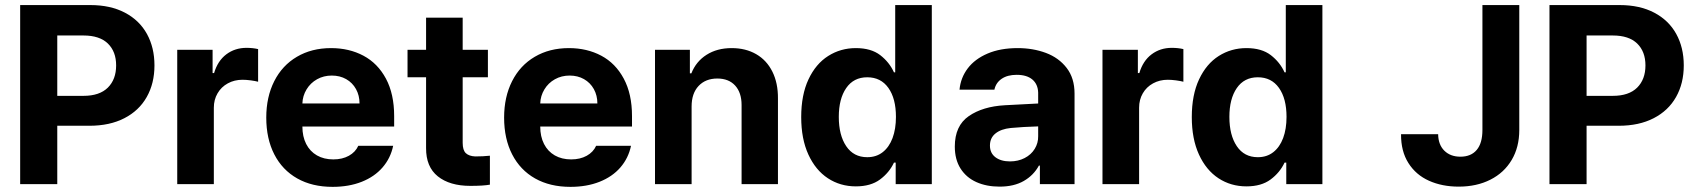

<svg xmlns="http://www.w3.org/2000/svg" viewBox="-20 -727 6701 758"><path d="M59.6 -707H336.9Q416 -707 473.1 -677Q530.3 -647 560.1 -593Q589.8 -539.1 589.8 -468.8Q589.8 -397.9 559.3 -344Q528.8 -290 470.9 -260.3Q413.1 -230.5 333 -230.5H206.1V0H59.6ZM309.6 -348.6Q373 -348.6 405.8 -381.1Q438.5 -413.6 438.5 -468.8Q438.5 -523.4 405.8 -555.2Q373 -586.9 309.6 -586.9H206.1V-348.6Z M679.7 -530.3H819.3V-438.5H825.2Q839.4 -486.8 873.5 -512.5Q907.7 -538.1 953.1 -538.1Q978 -538.1 999 -533.2V-404.3Q988.3 -407.2 970.2 -409.7Q952.1 -412.1 937.5 -412.1Q905.3 -412.1 879.4 -397.9Q853.5 -383.8 838.9 -358.6Q824.2 -333.5 824.2 -301.8V0H679.7Z M1031.2 -262.7Q1031.2 -344.2 1062.7 -406.5Q1094.2 -468.8 1152.3 -502.9Q1210.4 -537.1 1287.1 -537.1Q1358.4 -537.1 1414.8 -507.1Q1471.2 -477.1 1503.7 -416.5Q1536.1 -356 1536.1 -268.6V-227.5H1173.8Q1173.8 -188 1188.7 -158.7Q1203.6 -129.4 1231.2 -113.5Q1258.8 -97.7 1295.9 -97.7Q1331.5 -97.7 1357.4 -112.1Q1383.3 -126.5 1394.5 -151.4H1532.2Q1522 -102.5 1490.2 -65.9Q1458.5 -29.3 1408 -9.3Q1357.4 10.7 1293 10.7Q1212.4 10.7 1153.6 -22.5Q1094.7 -55.7 1063 -117.4Q1031.2 -179.2 1031.2 -262.7ZM1399.4 -318.4Q1399.4 -350.1 1385.5 -375.2Q1371.6 -400.4 1346.7 -414.6Q1321.8 -428.7 1290 -428.7Q1257.8 -428.7 1231.7 -414.1Q1205.6 -399.4 1190.2 -374Q1174.8 -348.6 1173.8 -318.4Z M1906.2 -421.9H1806.6V-163.1Q1806.6 -133.8 1819.3 -122.1Q1832 -110.4 1856.4 -109.4Q1887.7 -109.4 1914.1 -112.3V2Q1888.2 6.8 1836.9 6.8Q1755.4 6.8 1708.5 -30.8Q1661.6 -68.4 1662.1 -142.6V-421.9H1588.9V-530.3H1662.1V-657.2H1806.6V-530.3H1906.2Z M1970.2 -262.7Q1970.2 -344.2 2001.7 -406.5Q2033.2 -468.8 2091.3 -502.9Q2149.4 -537.1 2226.1 -537.1Q2297.4 -537.1 2353.8 -507.1Q2410.2 -477.1 2442.6 -416.5Q2475.1 -356 2475.1 -268.6V-227.5H2112.8Q2112.8 -188 2127.7 -158.7Q2142.6 -129.4 2170.2 -113.5Q2197.8 -97.7 2234.9 -97.7Q2270.5 -97.7 2296.4 -112.1Q2322.3 -126.5 2333.5 -151.4H2471.2Q2460.9 -102.5 2429.2 -65.9Q2397.5 -29.3 2346.9 -9.3Q2296.4 10.7 2231.9 10.7Q2151.4 10.7 2092.5 -22.5Q2033.7 -55.7 2002 -117.4Q1970.2 -179.2 1970.2 -262.7ZM2338.4 -318.4Q2338.4 -350.1 2324.5 -375.2Q2310.5 -400.4 2285.6 -414.6Q2260.7 -428.7 2229 -428.7Q2196.8 -428.7 2170.7 -414.1Q2144.5 -399.4 2129.2 -374Q2113.8 -348.6 2112.8 -318.4Z M2710.4 0H2565.9V-530.3H2703.6V-437.5H2709.5Q2728 -484.4 2769.5 -510.7Q2811 -537.1 2868.7 -537.1Q2923.8 -537.1 2965.3 -513.2Q3006.8 -489.3 3029.3 -444.1Q3051.8 -398.9 3051.3 -337.9V0H2907.7V-312.5Q2907.7 -361.3 2882.3 -389.2Q2856.9 -417 2812 -417Q2765.6 -417 2738 -387.7Q2710.4 -358.4 2710.4 -306.6Z M3143.1 -264.6Q3143.1 -352.5 3171.9 -413.8Q3200.7 -475.1 3249.8 -506.1Q3298.8 -537.1 3358.9 -537.1Q3418.9 -537.1 3455.1 -509.3Q3491.2 -481.4 3509.3 -441.4H3514.2V-707H3658.7V0H3516.1V-85H3509.3Q3490.7 -45.4 3454.1 -18.3Q3417.5 8.8 3358.9 8.8Q3297.4 8.8 3248.5 -23.2Q3199.7 -55.2 3171.4 -116.9Q3143.1 -178.7 3143.1 -264.6ZM3517.1 -265.6Q3517.1 -337.9 3487.3 -379.9Q3457.5 -421.9 3403.8 -421.9Q3350.1 -421.9 3320.8 -379.4Q3291.5 -336.9 3291.5 -265.6Q3291.5 -193.4 3320.8 -149.9Q3350.1 -106.4 3403.8 -106.4Q3439.5 -106.4 3464.8 -126.2Q3490.2 -146 3503.7 -181.9Q3517.1 -217.8 3517.1 -265.6Z M3946.8 -311.5Q4000.5 -314.9 4078.6 -318.4V-361.3Q4077.6 -394.5 4055.7 -413.1Q4033.7 -431.6 3993.7 -431.6Q3957.5 -431.6 3934.6 -416Q3911.6 -400.4 3905.8 -373H3768.1Q3772.5 -419.9 3800.5 -457Q3828.6 -494.1 3878.9 -515.6Q3929.2 -537.1 3997.6 -537.1Q4058.1 -537.1 4109.1 -518.1Q4160.2 -499 4191.2 -458.7Q4222.2 -418.5 4222.2 -357.4V0H4085.4V-73.2H4081.5Q4060.5 -34.7 4021.7 -12.5Q3982.9 9.8 3926.3 9.8Q3874.5 9.8 3834.7 -8.1Q3794.9 -25.9 3772.2 -61.5Q3749.5 -97.2 3749.5 -148.4Q3749.5 -230.5 3804.7 -268.6Q3859.9 -306.6 3946.8 -311.5ZM3967.3 -89.8Q3999.5 -89.8 4025.1 -103Q4050.8 -116.2 4064.9 -139.2Q4079.1 -162.1 4078.6 -189.5V-228Q4055.7 -227.5 4022 -225.6Q3988.3 -223.6 3970.2 -221.7Q3932.1 -217.8 3910.2 -200.2Q3888.2 -182.6 3888.2 -152.3Q3888.2 -122.6 3909.9 -106.2Q3931.6 -89.8 3967.3 -89.8Z M4332.5 -530.3H4472.2V-438.5H4478Q4492.2 -486.8 4526.4 -512.5Q4560.5 -538.1 4606 -538.1Q4630.9 -538.1 4651.9 -533.2V-404.3Q4641.1 -407.2 4623 -409.7Q4605 -412.1 4590.3 -412.1Q4558.1 -412.1 4532.2 -397.9Q4506.3 -383.8 4491.7 -358.6Q4477.1 -333.5 4477.1 -301.8V0H4332.5Z M4685.1 -264.6Q4685.1 -352.5 4713.9 -413.8Q4742.7 -475.1 4791.7 -506.1Q4840.8 -537.1 4900.9 -537.1Q4960.9 -537.1 4997.1 -509.3Q5033.2 -481.4 5051.3 -441.4H5056.2V-707H5200.7V0H5058.1V-85H5051.3Q5032.7 -45.4 4996.1 -18.3Q4959.5 8.8 4900.9 8.8Q4839.4 8.8 4790.5 -23.2Q4741.7 -55.2 4713.4 -116.9Q4685.1 -178.7 4685.1 -264.6ZM5059.1 -265.6Q5059.1 -337.9 5029.3 -379.9Q4999.5 -421.9 4945.8 -421.9Q4892.1 -421.9 4862.8 -379.4Q4833.5 -336.9 4833.5 -265.6Q4833.5 -193.4 4862.8 -149.9Q4892.1 -106.4 4945.8 -106.4Q4981.4 -106.4 5006.8 -126.2Q5032.2 -146 5045.7 -181.9Q5059.1 -217.8 5059.1 -265.6Z M5978 -707V-213.9Q5978 -146 5948 -95.5Q5918 -44.9 5863.8 -17.6Q5809.6 9.8 5738.8 9.8Q5673.3 9.8 5621.6 -13.4Q5569.8 -36.6 5540.3 -83.3Q5510.7 -129.9 5511.2 -197.3H5657.7Q5658.2 -155.8 5682.1 -132.1Q5706.1 -108.4 5745.6 -108.4Q5787.6 -108.4 5810.1 -135.3Q5832.5 -162.1 5832.5 -213.9V-707Z M6097.2 -707H6374.5Q6453.6 -707 6510.7 -677Q6567.9 -647 6597.7 -593Q6627.4 -539.1 6627.4 -468.8Q6627.4 -397.9 6596.9 -344Q6566.4 -290 6508.5 -260.3Q6450.7 -230.5 6370.6 -230.5H6243.7V0H6097.2ZM6347.2 -348.6Q6410.6 -348.6 6443.4 -381.1Q6476.1 -413.6 6476.1 -468.8Q6476.1 -523.4 6443.4 -555.2Q6410.6 -586.9 6347.2 -586.9H6243.7V-348.6Z"/></svg>

Font: Pretendard JP
Style: Bold
Weight: 700
Designer: Base glyphs from Inter by Rasmus Andersson; Hangeul glyphs from Noto Sans CJK(Source Han Sans) by Jang Soo-young and Kan
Foundry: Kil Hyung-jin
Version: Version 1.309